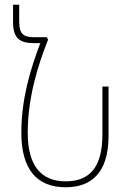

<svg xmlns="http://www.w3.org/2000/svg" viewBox="-20 -780 533 810"><path d="M257 10C361 10 438 -46 438 -208V-415H412V-212C412 -66 351 -15 257 -15C155 -15 97 -79 97 -220C97 -366 139 -503 183 -613L177 -623H126C79 -623 61 -636 61 -689V-760H35V-688C35 -619 62 -598 124 -598H150C109 -490 70 -364 70 -220C70 -66 135 10 257 10Z"/></svg>

Font: Noto Sans Armenian Condensed Thin
Style: Regular
Weight: 100
Width: 3
Designer: Monotype Design Team
Foundry: Monotype Imaging Inc.
Version: Version 2.008